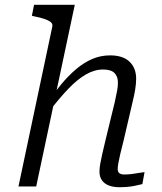

<svg xmlns="http://www.w3.org/2000/svg" viewBox="-20 -778 675 801"><path d="M57 0H131L292 -758H122L113 -712L122 -710Q148 -705 165.5 -699Q183 -693 192 -685.5Q201 -678 198 -666ZM496 -193 533 -352Q540 -380 544 -404.5Q548 -429 548 -450Q548 -494 520.5 -520.5Q493 -547 439 -547Q400 -547 365 -532Q330 -517 297.5 -489.5Q265 -462 234 -424.5Q203 -387 172 -342L185 -313Q228 -369 265.5 -408Q303 -447 338.5 -467.5Q374 -488 410 -488Q443 -488 457.5 -473.5Q472 -459 472 -433Q472 -417 468.5 -399Q465 -381 459 -353L423 -205Q413 -164 407 -137.5Q401 -111 398 -93.5Q395 -76 395 -62Q395 -40 405.5 -25.5Q416 -11 434.5 -4Q453 3 478 3Q496 3 513 1.5Q530 0 545.5 -3.5Q561 -7 574 -10L583 -60Q573 -59 559 -56.5Q545 -54 529.5 -52Q514 -50 498 -50Q485 -50 478 -55.5Q471 -61 471 -73Q471 -81 473.5 -96Q476 -111 481.5 -134.5Q487 -158 496 -193Z"/></svg>

Font: Roboto Serif 20pt Light
Style: Italic
Weight: 300
Italic angle: -10°
Version: Version 1.007